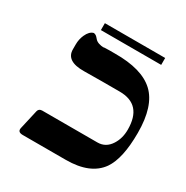

<svg xmlns="http://www.w3.org/2000/svg" viewBox="-153 -788 890 917"><g transform="rotate(30 292.0 -329.5)"><path d="M69.8 -25.4 93.8 -130.9Q97.7 -147.5 116.7 -147.5H420.4Q466.3 -147.5 492.7 -189Q515.6 -224.6 515.6 -272.9Q515.6 -411.1 391.1 -411.1H293.5L195.3 -410.2Q96.2 -408.7 96.7 -474.6V-501.5Q96.7 -529.3 107.9 -554.7Q122.1 -586.4 144.5 -591.8Q155.8 -590.3 163.6 -581.5L171.4 -572.8Q185.5 -556.2 222.2 -554.7Q211.9 -556.2 222.2 -556.2Q249 -557.6 279.3 -557.1Q429.2 -558.6 497.1 -495.1Q564.9 -431.6 564.9 -283.2Q564.9 -142.1 520.5 -77.6Q465.8 0 331.5 0H93.8Q63.5 0 69.8 -25.4ZM499 -620.6H166.5V-658.7H499Z"/></g></svg>

Font: Accordance
Style: Bold
Weight: 700
Version: Version 1.2 (build January 31, 2020) Miklal Software Solutio